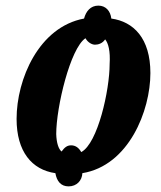

<svg xmlns="http://www.w3.org/2000/svg" viewBox="-20 -609 574 683"><path d="M224 54C253 54 272 33 273 7C438 -20 515 -215 515 -349C515 -473 455 -532 376 -543C373 -570 356 -589 330 -589C302 -589 286 -569 279 -543C118 -513 39 -327 39 -186C39 -70 93 -5 177 7C182 36 197 54 224 54ZM269 -68C260 -84 248 -92 233 -92C219 -92 210 -85 199 -70C188 -79 181 -101 180 -132C180 -228 230 -437 284 -473C293 -457 308 -450 318 -450C330 -450 345 -455 354 -469C365 -456 373 -428 370 -381C370 -289 328 -99 269 -68Z"/></svg>

Font: Noto Serif Condensed Extra
Style: Italic
Weight: 800
Width: 3
Italic angle: -12°
Designer: Monotype Design Team
Foundry: Monotype Imaging Inc.
Version: Version 1.901